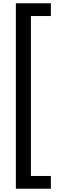

<svg xmlns="http://www.w3.org/2000/svg" viewBox="-20 -886 369 1174"><path d="M291 268H77V-866H291V-788H169V190H291Z"/></svg>

Font: Noto Sans Telugu UI ExtraCondensed Medium
Style: Regular
Weight: 500
Width: 2
Designer: Jelle Bosma - Monotype Design Team
Foundry: Monotype Imaging Inc.
Version: Version 2.005; ttfautohint (v1.8.4.7-5d5b)